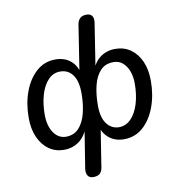

<svg xmlns="http://www.w3.org/2000/svg" viewBox="-95 -798 994 1071"><g transform="rotate(-10 402.0 -262.5)"><path d="M347 187Q326 187 316.5 173Q307 159 310 134L348 -104H357Q335 -44 298 -17.5Q261 9 213 9Q165 9 128 -17Q91 -43 70 -90Q49 -137 49 -201Q49 -282 74 -349Q99 -416 144.5 -456Q190 -496 251 -496Q304 -496 338.5 -466.5Q373 -437 382 -383H369L413 -666Q417 -689 430 -700.5Q443 -712 466 -712Q487 -712 497 -699Q507 -686 503 -659L460 -383H448Q470 -444 506.5 -470Q543 -496 591 -496Q640 -496 677 -470Q714 -444 735 -397.5Q756 -351 756 -286Q756 -206 731 -138.5Q706 -71 660.5 -31Q615 9 553 9Q501 9 466 -21Q431 -51 421 -105L439 -104L400 144Q396 166 383.5 176.5Q371 187 347 187ZM235 -61Q281 -61 309 -91Q337 -121 350 -172Q363 -223 363 -285Q363 -354 337.5 -389Q312 -424 269 -425Q228 -426 199 -396Q170 -366 155 -315Q140 -264 140 -201Q140 -162 151.5 -130.5Q163 -99 184 -80.5Q205 -62 235 -61ZM536 -62Q576 -62 605 -92Q634 -122 649.5 -173Q665 -224 665 -287Q665 -326 653.5 -357Q642 -388 620.5 -406.5Q599 -425 570 -425Q523 -426 494.5 -396Q466 -366 453.5 -315Q441 -264 441 -202Q441 -134 467 -98.5Q493 -63 536 -62Z"/></g></svg>

Font: Nunito Medium
Style: Italic
Weight: 500
Designer: Vernon Adams
Foundry: Vernon Adams
Version: Version 3.601